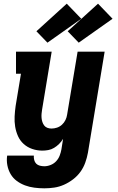

<svg xmlns="http://www.w3.org/2000/svg" viewBox="-20 -811 640 1044"><path d="M221 213Q194 213 167 209.5Q140 206 116 197Q92 188 71.5 173Q51 158 38 136Q25 114 20 87.5Q15 61 19 35H164Q163 47 166 59Q169 71 177 79Q185 87 197 90Q209 93 221 93Q238 93 255.5 86Q273 79 285.5 65.5Q298 52 304.5 35Q311 18 314 1L323 -56Q314 -41 301.5 -28.5Q289 -16 274 -7Q259 2 242.5 5Q226 8 210 8Q182 8 155.5 -1Q129 -10 109 -28Q89 -46 78 -70.5Q67 -95 62.5 -122Q58 -149 59.5 -178Q61 -207 65 -235L94 -410H67V-530H261L209 -216Q207 -204 206 -192.5Q205 -181 206 -169.5Q207 -158 210.5 -147.5Q214 -137 220.5 -128.5Q227 -120 237.5 -116Q248 -112 260 -112Q275 -112 290 -117Q305 -122 317 -133Q329 -144 336 -158.5Q343 -173 345 -188L402 -530H549L458 20Q453 47 443.5 73.5Q434 100 417.5 123Q401 146 377.5 164Q354 182 328 193.5Q302 205 275 209Q248 213 221 213ZM408 -579 348 -641 513 -791 592 -709ZM238 -579 178 -641 343 -791 422 -709Z"/></svg>

Font: Iosevka Slab Heavy Extended
Style: Italic
Weight: 900
Width: 7
Italic angle: -9°
Monospace: yes
Designer: Belleve Invis
Foundry: Belleve Invis
Version: Version 11.1.0; ttfautohint (v1.8.3)